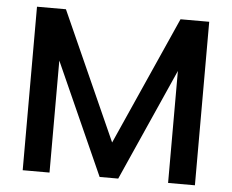

<svg xmlns="http://www.w3.org/2000/svg" viewBox="-50 -754 983 813"><g transform="rotate(5 441.0 -347.5)"><path d="M807 -695V0H693V-476L481 0H402L189 -476V0H75V-695H198L442 -150L685 -695Z"/></g></svg>

Font: Poppins-tnum Medium
Style: Regular
Weight: 500
Designer: Ninad Kale (Devanagari), Jonny Pinhorn (Latin)
Foundry: Indian Type Foundry
Version: Version 4.004